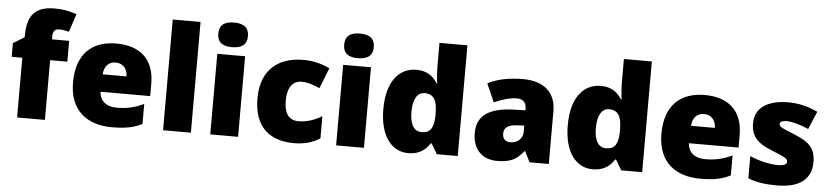

<svg xmlns="http://www.w3.org/2000/svg" viewBox="-45 -1040 5678 1313"><g transform="rotate(5 2793.5 -383.0)"><path d="M404 -410V-553H286V-568C286 -608 299 -625 328 -625C355 -625 378 -620 397 -615L438 -739C387 -756 344 -765 287 -765C153 -765 99 -703 99 -560V-551L22 -504V-410H95V0H286V-410Z M728 -563C565 -563 455 -472 455 -273C455 -76 579 10 746 10C842 10 900 -3 953 -31V-168C892 -139 838 -126 769 -126C691 -126 651 -167 648 -225H989V-310C989 -479 889 -563 728 -563ZM735 -433C787 -433 815 -394 816 -345H652C657 -406 690 -433 735 -433Z M1288 0V-760H1097V0Z M1517 -776C1461 -776 1416 -759 1416 -691C1416 -625 1461 -607 1517 -607C1572 -607 1619 -625 1619 -691C1619 -759 1572 -776 1517 -776ZM1612 -553H1421V0H1612Z M1997 10C2073 10 2128 -9 2174 -39V-191C2125 -160 2068 -142 2013 -142C1955 -142 1915 -179 1915 -275C1915 -368 1954 -413 2012 -413C2054 -413 2091 -400 2137 -380L2193 -521C2141 -547 2080 -563 2012 -563C1845 -563 1721 -475 1721 -274C1721 -77 1829 10 1997 10Z M2381 -776C2325 -776 2280 -759 2280 -691C2280 -625 2325 -607 2381 -607C2436 -607 2483 -625 2483 -691C2483 -759 2436 -776 2381 -776ZM2476 -553H2285V0H2476Z M2781 10C2857 10 2901 -26 2928 -70H2935L2976 0H3120V-760H2928V-612C2928 -565 2932 -510 2937 -482H2933C2904 -528 2862 -563 2788 -563C2668 -563 2585 -465 2585 -276C2585 -89 2667 10 2781 10ZM2859 -141C2811 -141 2778 -181 2778 -273C2778 -366 2811 -409 2857 -409C2924 -409 2944 -361 2944 -274V-259C2942 -179 2920 -141 2859 -141Z M3522 -563C3422 -563 3342 -546 3278 -513L3333 -387C3387 -411 3443 -428 3487 -428C3528 -428 3554 -409 3554 -360V-352L3462 -349C3306 -342 3222 -287 3222 -169C3222 -48 3294 10 3390 10C3482 10 3525 -14 3572 -73H3576L3613 0H3745V-363C3745 -491 3662 -563 3522 -563ZM3511 -245 3555 -247V-204C3555 -157 3517 -125 3471 -125C3438 -125 3416 -142 3416 -180C3416 -220 3441 -242 3511 -245Z M4047 10C4123 10 4167 -26 4194 -70H4201L4242 0H4386V-760H4194V-612C4194 -565 4198 -510 4203 -482H4199C4170 -528 4128 -563 4054 -563C3934 -563 3851 -465 3851 -276C3851 -89 3933 10 4047 10ZM4125 -141C4077 -141 4044 -181 4044 -273C4044 -366 4077 -409 4123 -409C4190 -409 4210 -361 4210 -274V-259C4208 -179 4186 -141 4125 -141Z M4767 -563C4604 -563 4494 -472 4494 -273C4494 -76 4618 10 4785 10C4881 10 4939 -3 4992 -31V-168C4931 -139 4877 -126 4808 -126C4730 -126 4690 -167 4687 -225H5028V-310C5028 -479 4928 -563 4767 -563ZM4774 -433C4826 -433 4854 -394 4855 -345H4691C4696 -406 4729 -433 4774 -433Z M5547 -170C5547 -267 5501 -307 5405 -346C5313 -383 5294 -390 5294 -411C5294 -426 5311 -434 5341 -434C5374 -434 5436 -418 5491 -393L5543 -516C5474 -547 5413 -563 5340 -563C5203 -563 5112 -508 5112 -400C5112 -309 5157 -266 5249 -228C5342 -190 5367 -181 5367 -157C5367 -138 5348 -129 5305 -129C5263 -129 5183 -142 5113 -174V-21C5177 3 5234 10 5313 10C5481 10 5547 -65 5547 -170Z"/></g></svg>

Font: Noto Sans Malayalam Black
Style: Regular
Weight: 900
Designer: Jelle Bosma - Monotype Design Team
Foundry: Monotype Imaging Inc.
Version: Version 2.104